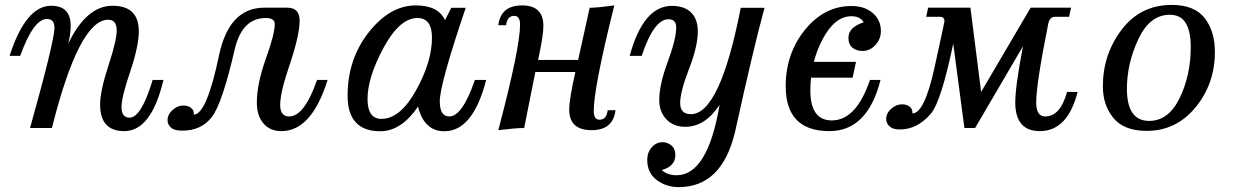

<svg xmlns="http://www.w3.org/2000/svg" viewBox="-20 -520 5009 780"><path d="M484.9 12.7Q386.7 12.7 386.7 -95.2Q386.7 -150.4 420.4 -253.2Q454.1 -356 454.1 -396Q454.1 -439.9 419.4 -439.9Q301.3 -439.9 190.9 0H102.1Q201.2 -354 201.2 -407.2Q201.2 -442.9 170.4 -442.9Q116.2 -442.9 62 -293H19Q84.5 -496.6 188 -496.6Q267.1 -496.6 267.1 -415.5Q267.1 -382.8 257.3 -342.8Q331.5 -496.6 437 -496.6Q543.9 -496.6 543.9 -393.1Q543.9 -332.5 508.8 -228.8Q473.6 -125 473.6 -85Q473.6 -42 506.3 -42Q554.2 -42 600.1 -195.3H644Q594.7 12.7 484.9 12.7Z M1096.2 -422.4Q1096.2 -446.8 1059.6 -446.8Q963.4 -446.8 933.6 -319.8Q883.3 -100.6 840.8 -44.9Q798.3 10.7 720.7 10.7Q689.9 10.7 677.2 0.5Q660.6 -12.2 660.6 -32.2Q660.6 -56.6 684.6 -76.2Q702.6 -91.3 726.1 -91.3Q737.8 -91.3 747.1 -87.2Q756.3 -83 762 -75.7Q767.6 -68.4 767.6 -54.2Q819.8 -55.7 870.1 -296.4Q911.1 -488.8 1053.7 -488.8H1147.5Q1197.3 -488.8 1197.3 -435.5Q1197.3 -376 1153.3 -246.6Q1118.2 -142.6 1118.2 -93.8Q1118.2 -46.9 1154.8 -46.9Q1216.3 -46.9 1268.1 -195.3H1311Q1245.6 12.7 1123.5 12.7Q1076.7 12.7 1050 -18.8Q1023.4 -50.3 1023.4 -104Q1023.4 -177.2 1059.1 -279.3Q1096.2 -380.9 1096.2 -422.4Z M1872.1 -488.3Q1766.6 -178.2 1766.6 -108.4Q1766.6 -46.9 1805.2 -46.9Q1858.4 -46.9 1909.2 -195.3H1955.1Q1901.4 13.2 1785.2 13.2Q1703.1 13.2 1678.2 -86.9Q1609.9 13.2 1524.9 13.2Q1392.1 13.2 1392.1 -131.3Q1392.1 -280.3 1478.3 -389.2Q1564.5 -498 1668.9 -498Q1760.7 -498 1787.6 -438L1813.5 -488.3ZM1529.8 -37.1Q1606 -37.1 1670.4 -153.3Q1734.9 -269.5 1734.9 -367.2Q1734.9 -446.8 1675.8 -446.8Q1603.5 -446.8 1538.3 -326.2Q1473.1 -205.6 1473.1 -117.7Q1473.1 -37.1 1529.8 -37.1Z M2328.6 -276.4 2375.5 -488.3Q2413.6 -489.3 2475.6 -498Q2392.1 -163.6 2392.1 -69.8Q2392.1 -33.7 2415.5 -33.7Q2444.3 -33.7 2448.7 -72.3H2480.5Q2470.7 8.8 2383.8 8.8Q2292.5 8.8 2292.5 -74.7Q2292.5 -117.7 2317.4 -227.5H2154.8L2109.4 0Q2075.7 0 2004.4 8.8Q2092.8 -326.7 2092.8 -419.9Q2092.8 -455.6 2068.8 -455.6Q2040.5 -455.6 2036.1 -417.5H2004.4Q2014.2 -498 2101.1 -498Q2187.5 -498 2187.5 -415Q2187.5 -374.5 2166 -276.4Z M2737.3 240.2Q2686.5 240.2 2647.9 211.4Q2609.4 182.6 2609.4 128.9Q2609.4 99.1 2627.7 78.4Q2646 57.6 2672.4 57.6Q2690.9 57.6 2707.3 70.8Q2723.6 84 2723.6 109.9Q2723.6 155.3 2668.5 170.9Q2691.4 191.9 2728.5 191.9Q2855 191.9 2903.3 -94.2Q2844.7 -4.9 2764.2 -4.9Q2715.8 -4.9 2687 -35.4Q2658.2 -65.9 2658.2 -113.8Q2658.2 -175.8 2692.6 -268.8Q2727.1 -361.8 2727.1 -408.2Q2727.1 -441.9 2695.8 -441.9Q2636.2 -441.9 2586.9 -293H2538.1Q2593.3 -496.1 2709.5 -496.1Q2760.3 -496.1 2787.6 -469.2Q2814.9 -442.4 2814.9 -392.1Q2814.9 -332.5 2779.1 -239.7Q2743.2 -147 2743.2 -101.6Q2743.2 -56.2 2787.1 -56.2Q2904.8 -56.2 2989.3 -488.3H3085.9Q3042.5 -331.1 2966.3 15.1Q2913.1 240.2 2737.3 240.2Z M3443.8 -204.6H3175.3L3189 -268.6H3457.5ZM3349.6 12.7Q3171.9 12.7 3171.9 -169.9Q3171.9 -302.2 3250.2 -398.9Q3328.6 -495.6 3439 -495.6Q3492.7 -495.6 3525.6 -467Q3558.6 -438.5 3558.6 -394Q3558.6 -361.3 3536.4 -337.2Q3514.2 -313 3483.9 -313Q3460 -313 3443.4 -325.9Q3426.8 -338.9 3426.8 -366.7Q3426.8 -409.7 3488.8 -429.2Q3474.6 -454.1 3439 -454.1Q3371.1 -454.1 3321.5 -360.1Q3272 -266.1 3272 -152.8Q3272 -30.8 3359.4 -30.8Q3458.5 -30.8 3514.2 -195.3H3557.1Q3504.4 12.7 3349.6 12.7Z M3762.7 -59.6Q3708 5.9 3635.3 5.9Q3609.4 5.9 3596.7 -4.4Q3580.1 -17.1 3580.1 -37.1Q3580.1 -61.5 3604 -81.1Q3622.1 -96.2 3645.5 -96.2Q3657.2 -96.2 3666.5 -92Q3675.8 -87.9 3681.4 -80.6Q3687 -73.2 3687 -59.1Q3735.8 -60.5 3776.4 -245.4Q3816.9 -430.2 3816.9 -433.6Q3816.9 -451.7 3799.3 -451.7H3742.7L3750.5 -488.8H3922.4L3965.8 -146.5L4167 -488.8H4331.1L4323.2 -451.7H4266.1Q4244.1 -451.7 4238.3 -422.4Q4189.5 -178.2 4189.5 -103.5Q4189.5 -46.9 4226.1 -46.9Q4287.6 -46.9 4314.9 -146.5H4357.9Q4316.9 12.7 4204.6 12.7Q4104.5 12.7 4104.5 -104Q4104.5 -168 4135.7 -332L3941.4 0H3897.9L3852.5 -342.8Q3803.7 -108.9 3762.7 -59.6Z M4638.2 11.7Q4546.4 11.7 4503.4 -40.5Q4460.4 -92.8 4460.4 -168.9Q4460.4 -299.3 4536.9 -399.7Q4613.3 -500 4740.2 -500Q4832.5 -500 4874 -446.5Q4915.5 -393.1 4915.5 -309.1Q4915.5 -179.7 4836.9 -84Q4758.3 11.7 4638.2 11.7ZM4648.4 -28.8Q4727.1 -28.8 4772.2 -121.3Q4817.4 -213.9 4817.4 -329.1Q4817.4 -392.6 4797.1 -426.3Q4776.9 -460 4731.9 -460Q4650.9 -460 4604.5 -360.8Q4558.1 -261.7 4558.1 -159.2Q4558.1 -28.8 4648.4 -28.8Z"/></svg>

Font: Munson
Style: Italic
Weight: 400
Italic angle: -12°
Designer: Paul James MIller
Foundry: High-Logic / Made with FontCreator
Version: Version 2.10;May 5, 2019;FontCreator 11.5.0.2430 64-bit